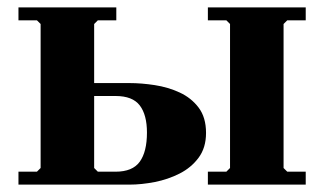

<svg xmlns="http://www.w3.org/2000/svg" viewBox="-20 -500 878 520"><path d="M748 -45 758 -35H808V0H543V-35H593L603 -45V-435L593 -445H543V-480H808V-445H758L748 -435ZM30 0V-35H80L90 -45V-435L80 -445H30V-480H295V-445H245L235 -435V-275H331Q363 -275 399 -269.5Q435 -264 466.5 -249.5Q498 -235 518 -208.5Q538 -182 538 -140Q538 -100 518 -73Q498 -46 466.5 -30Q435 -14 399 -7Q363 0 331 0ZM245 -35H293Q339 -35 358.5 -62Q378 -89 378 -141Q378 -189 358.5 -214.5Q339 -240 293 -240H235V-45Z"/></svg>

Font: Brygada 1918
Style: Regular
Weight: 400
Designer: Mateusz Machalski | Borys Kosmynka | Przemek Hoffer
Foundry: NIEPODLEGLA 2018
Version: Version 3.006